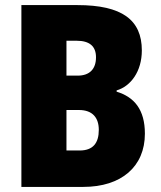

<svg xmlns="http://www.w3.org/2000/svg" viewBox="-20 -734 633 754"><path d="M284 -714H64V0H307C457 0 549 -80 549 -209C549 -304 507 -353 438 -374V-379C493 -395 537 -453 537 -536C537 -656 459 -714 284 -714ZM285 -437H241V-574H281C332 -574 357 -552 357 -509C357 -464 333 -437 285 -437ZM241 -302H290C344 -302 368 -271 368 -224C368 -172 345 -143 293 -143H241Z"/></svg>

Font: Noto Sans Devanagari Condensed Black
Style: Regular
Weight: 900
Width: 3
Designer: Jelle Bosma - Monotype Design Team
Foundry: Monotype Imaging Inc.
Version: Version 2.004